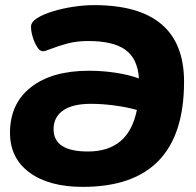

<svg xmlns="http://www.w3.org/2000/svg" viewBox="-20 -728 766 749"><path d="M303 1Q171 1 95 -55Q19 -111 19 -210Q19 -324 101 -388Q183 -452 327 -452Q381 -452 432.5 -444Q484 -436 522 -422Q517 -499 469.5 -533.5Q422 -568 324 -568Q279 -568 242 -558Q205 -548 180.5 -538Q156 -528 147 -528Q136 -528 125.5 -544Q115 -560 108 -582.5Q101 -605 101 -624Q101 -642 124.5 -657Q148 -672 185.5 -683.5Q223 -695 265.5 -701.5Q308 -708 347 -708Q698 -708 698 -409Q698 1 303 1ZM189 -224Q189 -137 323 -137Q401 -137 449 -176.5Q497 -216 514 -299Q476 -310 427 -316.5Q378 -323 335 -323Q263 -323 226 -297Q189 -271 189 -224Z"/></svg>

Font: Asap Semi Expanded Semi Expanded ExtraBold
Style: Italic
Weight: 800
Width: 6
Italic angle: -6°
Designer: Pablo Cosgaya
Foundry: Omnibus-Type
Version: Version 3.001; ttfautohint (v1.8.4.7-5d5b)